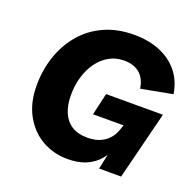

<svg xmlns="http://www.w3.org/2000/svg" viewBox="-120 -797 955 934"><g transform="rotate(20 357.5 -330.5)"><path d="M322 9.2Q248.4 9.2 188.8 -25.2Q129.2 -59.6 94 -123.7Q58.8 -187.8 58.8 -276.8Q58.8 -356.8 82.8 -427.6Q106.8 -498.4 153 -553.2Q199.2 -608 266.8 -639Q334.4 -670 422 -670Q495.2 -670 553.6 -646.7Q612 -623.4 650.3 -577.4Q688.6 -531.4 699.4 -463.6L537.4 -433.2Q530.2 -482.6 500.1 -509Q470 -535.4 418.2 -535.4Q376 -535.4 341.7 -516.1Q307.4 -496.8 282.7 -462.9Q258 -429 244.8 -384.6Q231.6 -340.2 231.6 -290Q231.6 -238.2 247.6 -200.2Q263.6 -162.2 295.8 -141.8Q328 -121.4 376.4 -121.4Q414.4 -121.4 442.2 -133.4Q470 -145.4 488.2 -166.9Q506.4 -188.4 515 -215.8L522.6 -238H364.6L390.6 -352H685L596.6 0H482.6L516.2 -155.4L531.2 -139Q513.4 -91.4 485.3 -58.2Q457.2 -25 417 -7.9Q376.8 9.2 322 9.2Z"/></g></svg>

Font: Work Sans
Style: Italic
Weight: 400
Italic angle: -13°
Designer: Wei Huang
Foundry: Wei Huang
Version: Version 2.012